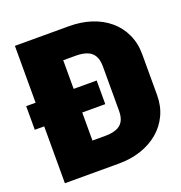

<svg xmlns="http://www.w3.org/2000/svg" viewBox="-125 -794 850 901"><g transform="rotate(-20 300.0 -343.0)"><path d="M47 0V-686H317Q377 -686 427.5 -669.5Q478 -653 515.5 -621.5Q553 -590 574 -545Q595 -500 595 -444V-241Q595 -186 574 -141.5Q553 -97 515.5 -65.5Q478 -34 427.5 -17Q377 0 317 0ZM237 -144H300Q333 -144 356 -152.5Q379 -161 390.5 -180.5Q402 -200 402 -233V-454Q402 -487 390.5 -507Q379 -527 356 -536Q333 -545 300 -545H237ZM0 -284V-402H352V-284Z"/></g></svg>

Font: Chivo Mono ExtraBold
Style: Regular
Weight: 800
Monospace: yes
Designer: Hector Gatti
Foundry: Omnibus-Type
Version: Version 1.008